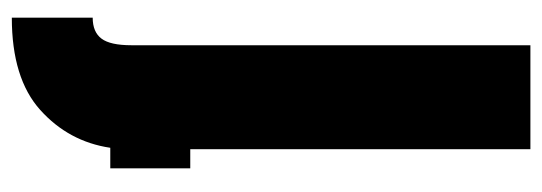

<svg xmlns="http://www.w3.org/2000/svg" viewBox="-312 -592 904 320"><g transform="rotate(-90 140.0 -432.0)"><path d="M51.3 0V-566.9H19.5V-700.2H53.7Q64 -769.5 116.7 -816.9Q169.4 -864.3 270.5 -864.3V-729.5Q246.6 -729.5 235.6 -714.8Q224.6 -700.2 224.6 -665V0Z"/></g></svg>

Font: Anton SC
Style: Regular
Weight: 400
Designer: Vernon Adams
Foundry: Vernon Adams
Version: Version 2.116; ttfautohint (v1.8.4.7-5d5b)